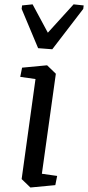

<svg xmlns="http://www.w3.org/2000/svg" viewBox="-20 -835 397 866"><path d="M79.6 -529.8 192.4 -540.5 231.9 -502.4 168.9 -51.3 237.8 -41.5 229.5 0 117.2 10.7 77.6 -27.3 140.1 -478.5 71.3 -488.3ZM79.6 -810.5 127 -815.4 195.8 -687.5 312 -815.4 357.4 -810.5 355.5 -794.9 215.8 -612.8 151.9 -617.7 77.6 -794.9Z"/></svg>

Font: Noticia Text
Style: Italic
Weight: 400
Italic angle: -8°
Designer: JM Sole
Foundry: JM Sole
Version: Version 1.003